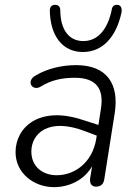

<svg xmlns="http://www.w3.org/2000/svg" viewBox="-20 -762 552 790"><path d="M202 8C262 8 325 -19 359 -78L351 -29C348 -7 357 6 375 6C394 6 406 -4 409 -24L452 -296C471 -418 419 -494 293 -494C235 -494 174 -480 126 -451C86 -429 112 -384 148 -406C191 -433 237 -442 288 -442C376 -442 409 -397 395 -313L385 -248L319 -269C140 -328 44 -237 44 -136C44 -50 119 8 202 8ZM321 -548C401 -548 458 -608 480 -711C483 -729 477 -741 463 -742C451 -743 442 -737 440 -723C423 -639 381 -593 323 -593C264 -593 228 -639 228 -722C227 -737 217 -743 204 -742C191 -741 185 -732 185 -718C187 -612 239 -548 321 -548ZM109 -139C109 -210 177 -282 333 -221L378 -204L376 -191C361 -96 290 -41 213 -41C158 -41 109 -74 109 -139Z"/></svg>

Font: SN Pro Light
Style: Italic
Weight: 300
Italic angle: -8.99998°
Designer: Tobias Whetton
Foundry: Supernotes
Version: Version 1.001;Glyphs 3.2 (3249)